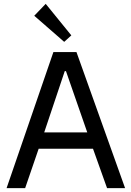

<svg xmlns="http://www.w3.org/2000/svg" viewBox="-20 -979 684 999"><path d="M217.8 -959 351.1 -794.9 314 -761.2 158.2 -897ZM181.2 -205.1 110.8 0H14.2L257.8 -708H377.9L630.9 0H537.1L463.9 -205.1ZM316.9 -608.9 210 -290H434.1L323.2 -608.9Z"/></svg>

Font: Sarala
Style: Regular
Weight: 400
Designer: Andres Torresi
Foundry: Huerta Tipografica
Version: Version 1.004;PS 001.003;hotconv 1.0.70;makeotf.lib2.5.58329